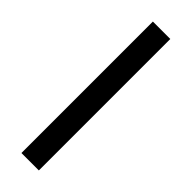

<svg xmlns="http://www.w3.org/2000/svg" viewBox="-232 -683 694 694"><g transform="rotate(45 114.5 -336.0)"><path d="M159 -672H70V0H159Z"/></g></svg>

Font: Anek Odia Medium Medium
Style: Regular
Weight: 500
Version: Version 1.003